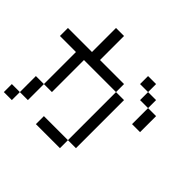

<svg xmlns="http://www.w3.org/2000/svg" viewBox="-206 -1165 1412 1412"><g transform="rotate(45 500.0 -458.5)"><path d="M0 0V-83.3H83.3V0ZM0 -583.3V-666.7H250V-916.7H333.3V-666.7H583.3V-583.3H250V-250H166.7V-583.3ZM750 -833.3V-750H666.7V-833.3ZM750 -750H833.3V-666.7H750ZM166.7 -83.3H83.3V-250H166.7ZM916.7 -500H833.3V-666.7H916.7ZM333.3 0V-83.3H583.3V0ZM666.7 -83.3H583.3V-583.3H666.7Z"/></g></svg>

Font: GalmuriMono11 Regular
Style: Regular
Weight: 400
Designer: Lee Minseo (quiple)
Version: Version 2.399;hotconv 1.1.1;makeotfexe 2.6.0 DEVELOPMENT